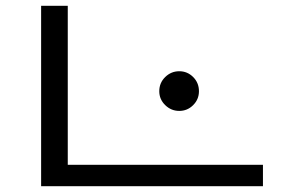

<svg xmlns="http://www.w3.org/2000/svg" viewBox="-20 -643 1040 663"><path d="M122 0V-623H214V-74H888V0ZM599 -260Q571 -260 550.5 -280Q530 -300 530 -328Q530 -357 550.5 -377Q571 -397 599 -397Q627 -397 647 -377Q667 -357 667 -328Q667 -300 647 -280Q627 -260 599 -260Z"/></svg>

Font: Inconsolata UltraExpanded Thin
Style: Regular
Weight: 100
Width: 9
Monospace: yes
Designer: Raph Levien, Cyreal, Brenton Simpson
Foundry: Raph Levien, Cyreal, Google
Version: Version 3.100; ttfautohint (v1.8.4.7-5d5b)